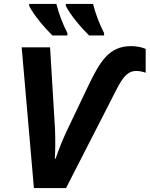

<svg xmlns="http://www.w3.org/2000/svg" viewBox="-20 -954 759 974"><path d="M432 -774H508V-786C483 -835 463 -889 452 -934H314V-924C337 -878 391 -814 432 -774ZM246 -774H322V-786C297 -835 277 -889 266 -934H128V-924C151 -878 205 -814 246 -774ZM152 0H315L572 -502C609 -574 634 -594 672 -594C689 -594 705 -590 719 -585V-706C700 -714 675 -720 645 -720C533 -720 488 -643 428 -519L316 -284C301 -253 277 -193 262 -149H258C261 -192 261 -249 259 -300L234 -714H90Z"/></svg>

Font: Noto Sans
Style: Bold Italic
Weight: 700
Italic angle: -12°
Designer: Monotype Design Team
Foundry: Monotype Imaging Inc.
Version: Version 2.013